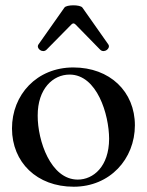

<svg xmlns="http://www.w3.org/2000/svg" viewBox="-20 -701 562 735"><path d="M262.1 13.8C400.9 13.8 496.1 -92.3 496.4 -221.2C496.4 -350.5 400.6 -442.8 260.7 -442.8C120.7 -442.8 25.6 -338.1 25.9 -208.8C26.3 -79.9 120.7 13.8 262.1 13.8ZM124.3 -258.2C123.9 -361.5 182.9 -415.5 246.4 -415.5C351.6 -415.5 397.4 -262.4 397.7 -169.7C397.4 -63.2 337 -13.5 277.7 -13.5C173.7 -13.5 123.9 -163 124.3 -258.2ZM127.5 -531.2C116.5 -516 143.1 -495.4 158.4 -511L253.2 -607.2C259.2 -612.9 263.1 -612.9 269.2 -607.2L363.3 -511C378.6 -495.4 405.2 -516 394.5 -531.2L295.5 -671.9C287.3 -683.6 234.4 -683.6 226.6 -671.9Z"/></svg>

Font: Margiela Serif Medium
Style: Regular
Weight: 500
Designer: Andreas Faust, Stefan Endress
Version: Version 1.002;FEAKit 1.0